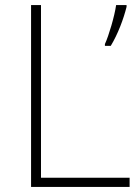

<svg xmlns="http://www.w3.org/2000/svg" viewBox="-20 -734 550 754"><path d="M102 0H489V-36H141V-714H102ZM477 -707V-714H436C430 -671 407 -593 392 -561V-554H415C443 -600 465 -659 477 -707Z"/></svg>

Font: Noto Sans Thai Looped ExtraLight
Style: Regular
Weight: 200
Designer: Sasikarn Vongin, Ben Mitchell
Foundry: The Fontpad Ltd
Version: Version 1.001